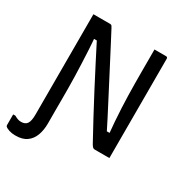

<svg xmlns="http://www.w3.org/2000/svg" viewBox="-246 -844 1092 1153"><g transform="rotate(30 300.5 -267.5)"><path d="M13.9 77.2Q42.7 77.2 55.1 58.8Q67.6 40.3 67.6 -4.8V-16.3Q98.7 -16.3 117.2 -15.3Q135.7 -14.3 144.8 -12.4Q153.8 -10.5 156.4 -7.8Q159 -5.1 159 -1.7V4.9Q159 51 145.5 87.4Q132 123.7 103.1 144.4Q74.2 165.1 28.4 165.1H21.7Q0.3 165.1 -18.8 158.9Q-37.9 152.6 -46 144.5Q-47 142.5 -48 140.8Q-49 139 -49 136.5Q-49 117.3 -49 99.2Q-49 81 -49 61.9H-33.7Q-21 69 -10.3 73.1Q0.4 77.2 13.9 77.2ZM159 0Q139.1 0 119 0Q98.9 0 78.6 0Q75.6 0 73.1 -1.5Q70.6 -3 69.1 -5.5Q67.6 -8 67.6 -11Q67.6 -82.1 67.6 -152.6Q67.6 -223.2 67.6 -293.8Q67.6 -364.4 67.6 -435.2Q67.6 -505.9 67.6 -576.6Q67.6 -607.4 67.6 -638.3Q67.6 -669.1 67.6 -700Q83.5 -700 104.5 -700Q125.6 -700 146.3 -700Q167 -700 182.6 -700Q187.4 -700 190.4 -698.8Q193.4 -697.6 196.4 -693.5Q199.5 -689.4 204.4 -679.6Q221.2 -648.3 242.6 -606.9Q264 -565.5 289.3 -517.4Q314.6 -469.3 341.8 -416.4Q369.1 -363.6 397.3 -309.7Q425.6 -255.8 452.9 -202.5Q480.3 -149.1 504.7 -100L465.3 -131.3H527.1L509.6 -112.5Q504.7 -160 501.5 -205.2Q498.2 -250.4 496 -294.5Q493.9 -338.6 492.8 -381.5Q491.8 -424.3 491.4 -466.4Q491 -508.5 491 -550Q491 -585.2 491 -623.2Q491 -661.2 491 -700Q511.3 -700 531.4 -700Q551.5 -700 571.4 -700Q576.4 -700 579.4 -697Q582.4 -694 582.4 -689Q582.4 -620.7 582.4 -551.9Q582.4 -483.2 582.4 -414.4Q582.4 -345.6 582.4 -277Q582.4 -208.5 582.4 -139.8Q582.4 -104.8 582.4 -69.9Q582.4 -34.9 582.4 0Q567.9 0 549.3 0Q530.7 0 512.5 0Q494.3 0 480.5 0Q474.5 0 469 -3.5Q463.4 -7.1 454.8 -21.5Q416.4 -90.9 377.5 -163.6Q338.6 -236.2 299.4 -310.8Q260.3 -385.3 221.8 -460.5Q183.3 -535.7 145.3 -610.1L184.7 -573.6H126.9L142.4 -601.2Q147.3 -549.1 149.9 -500.7Q152.5 -452.2 154.4 -406.6Q156.4 -361.1 157.5 -318.6Q158.6 -276.1 158.8 -236.9Q159 -197.6 159 -161.2Q158.5 -125.9 158.8 -83.2Q159 -40.4 159 0Z"/></g></svg>

Font: Recursive Sans Linear Light
Style: Regular
Weight: 300
Version: Version 1.085